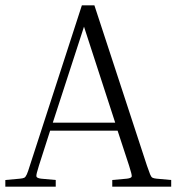

<svg xmlns="http://www.w3.org/2000/svg" viewBox="-20 -700 662 720"><path d="M189 -25V0H0V-25L55 -30Q66 -31 71 -33.5Q76 -36 80.5 -46Q85 -56 92 -79L287 -680H334L531 -79Q539 -56 543 -46Q547 -36 552 -33.5Q557 -31 567 -30L622 -25V0H401V-25L456 -30Q473 -32 474 -38.5Q475 -45 464 -79L421 -210H168L126 -79Q115 -45 116.5 -38.5Q118 -32 134 -30ZM178 -240H412L295 -600Z"/></svg>

Font: Inria Serif Light
Style: Regular
Weight: 300
Designer: Black Foundry Team
Foundry: Black Foundry
Version: Version 1.000; ttfautohint (v1.8.3)